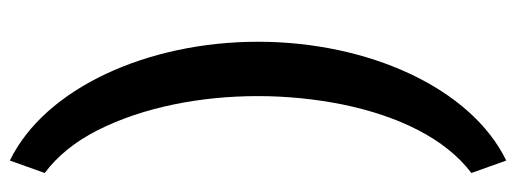

<svg xmlns="http://www.w3.org/2000/svg" viewBox="-349 -484 1048 390"><g transform="rotate(-90 175.0 -289.0)"><path d="M174.8 -289.1C174.8 -230.5 168.9 -172.9 157.7 -116.7C134.3 -3.4 88.4 91.8 18.6 144.5L43.9 215.3C191.4 143.6 285.2 -64.9 285.2 -289.1C285.2 -512.7 191.4 -721.2 43.9 -793L18.6 -722.2C53.2 -696.3 82.5 -660.2 105.5 -614.7C151.9 -522.9 174.8 -406.2 174.8 -289.1Z"/></g></svg>

Font: Vazirmatn SemiBold
Style: Regular
Weight: 600
Designer: Saber Rastikerdar
Foundry: Saber Rastikerdar
Version: Version 33.003